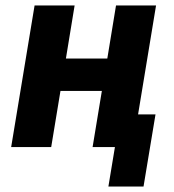

<svg xmlns="http://www.w3.org/2000/svg" viewBox="-20 -540 640 705"><path d="M378 145 402 0H320L354 -206H202L168 0H21L107 -520H254L222 -325H374L406 -520H553L487 -120H551L507 145Z"/></svg>

Font: Iosevka Heavy Extended Oblique
Style: Regular
Weight: 900
Width: 7
Italic angle: -9°
Monospace: yes
Designer: Belleve Invis
Foundry: Belleve Invis
Version: Version 32.5.0; ttfautohint (v1.8.4)